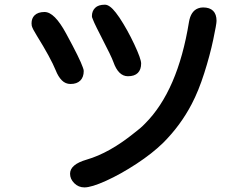

<svg xmlns="http://www.w3.org/2000/svg" viewBox="-20 -734 1040 823"><path d="M585 -461.9Q585 -435.5 570.8 -421.4Q556.6 -407.2 528.3 -407.2Q487.3 -407.2 465.8 -468.8Q458 -491.2 415 -574.2Q407.2 -588.9 394.5 -614.7Q381.8 -640.6 379.9 -646.5Q377.9 -652.3 376 -656.2Q374 -660.2 374 -665Q374 -686.5 387.7 -700.2Q401.4 -713.9 429.7 -713.9Q450.2 -713.9 476.6 -679.7Q483.4 -670.9 492.2 -658.2Q526.4 -606.4 555.7 -543.9Q585 -481.4 585 -461.9ZM908.2 -644.5Q908.2 -630.9 894 -564Q879.9 -497.1 855.5 -420.4Q831.1 -343.8 801.8 -288.1Q753.9 -196.3 679.7 -122.1Q632.8 -76.2 564.9 -31.7Q497.1 12.7 434.6 41Q372.1 69.3 341.8 69.3Q316.4 69.3 298.3 51.3Q280.3 33.2 280.3 10.7Q280.3 -29.3 351.6 -49.8Q449.2 -78.1 556.6 -165Q583 -184.6 601.6 -204.1Q742.2 -344.7 790 -639.6Q797.9 -686.5 829.1 -698.2Q838.9 -702.1 850.6 -702.1Q878.9 -702.1 893.6 -687.5Q908.2 -672.9 908.2 -644.5ZM338.9 -429.7Q338.9 -403.3 324.2 -388.7Q309.6 -374 282.2 -374Q260.7 -374 245.1 -389.6Q229.5 -405.3 218.8 -432.6Q197.3 -485.4 136.7 -583Q120.1 -609.4 116.2 -623Q115.2 -628.9 115.2 -633.8Q115.2 -655.3 127.9 -668Q142.6 -682.6 170.9 -682.6Q192.4 -682.6 215.3 -659.7Q238.3 -636.7 263.7 -589.8Q323.2 -480.5 335 -445.3Q338.9 -435.5 338.9 -429.7Z"/></svg>

Font: FakePearl
Style: SemiBold
Weight: 400
Version: Version 1.2